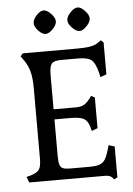

<svg xmlns="http://www.w3.org/2000/svg" viewBox="-59 -900 669 966"><g transform="rotate(-5 275.5 -417.0)"><path d="M471 13Q464 6 455.5 3Q447 0 433 0H51L40 -29L60 -34Q93 -44 104 -59.5Q115 -75 115 -114V-469Q115 -523 106 -556Q97 -589 75 -619L63 -636L75 -650H352Q431 -650 454 -669L472 -681L485 -669V-508L454 -497L449 -519Q437 -568 418 -584Q399 -600 352 -600H263Q228 -600 216.5 -586Q205 -572 205 -530V-356H320Q343 -356 359 -365Q375 -374 392 -397L399 -407L417 -397V-242L387 -231L381 -254Q371 -285 351 -295Q331 -305 281 -305H205V-120Q205 -91 209.5 -76.5Q214 -62 226 -57Q238 -52 263 -52H360Q393 -52 411 -58.5Q429 -65 439.5 -82Q450 -99 459 -132L465 -152L495 -143V13L478 22ZM143 -796Q143 -815 162 -835.5Q181 -856 198 -856Q215 -856 235 -835Q255 -814 255 -796Q255 -778 235 -757.5Q215 -737 198 -737Q182 -737 162.5 -757.5Q143 -778 143 -796ZM313 -796Q313 -814 333 -835Q353 -856 370 -856Q386 -856 406 -835Q426 -814 426 -796Q426 -778 406 -757.5Q386 -737 370 -737Q353 -737 333 -757.5Q313 -778 313 -796Z"/></g></svg>

Font: Kurale
Style: Regular
Weight: 400
Designer: Eduardo Rodriguez Tunni
Foundry: Eduardo Rodriguez Tunni
Version: Version 2.000